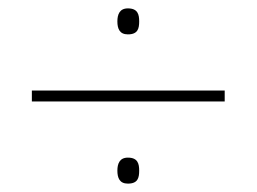

<svg xmlns="http://www.w3.org/2000/svg" viewBox="-20 -665 612 458"><path d="M285 -583C309 -583 312 -597 312 -614C312 -630 309 -645 285 -645C265 -645 260 -630 260 -614C260 -597 265 -583 285 -583ZM56 -423H516V-449H56ZM285 -227C309 -227 312 -241 312 -258C312 -274 309 -289 285 -289C265 -289 260 -274 260 -258C260 -241 265 -227 285 -227Z"/></svg>

Font: Noto Sans Kannada UI Thin
Style: Regular
Weight: 100
Designer: Jelle Bosma - Monotype Design Team
Foundry: Monotype Imaging Inc.
Version: Version 2.005